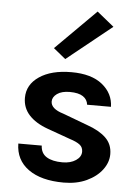

<svg xmlns="http://www.w3.org/2000/svg" viewBox="-56 -833 639 890"><g transform="rotate(5 264.0 -388.0)"><path d="M274 14Q169 14 109.5 -28.8Q50 -71.5 49 -148H158Q159.5 -112 186.5 -95.5Q213.5 -79 260 -79Q298 -79 322.5 -95.5Q347 -112 347 -136Q347 -156.5 332 -168.2Q317 -180 285 -190L179 -228Q122 -248.5 91.5 -282Q61 -315.5 61 -362Q61 -423.5 116.8 -461.2Q172.5 -499 266 -499Q359 -499 409.8 -458Q460.5 -417 462 -355H351Q348.5 -379 327.8 -393Q307 -407 266 -407Q228.5 -407 207.2 -391.8Q186 -376.5 186 -356Q186 -321.5 245 -304L360 -261Q416 -241.5 447 -211.8Q478 -182 478 -136Q478 -97.5 452.2 -63.2Q426.5 -29 380.5 -7.5Q334.5 14 274 14ZM231.5 -557 175 -603 362 -789.5 441 -725.5Z"/></g></svg>

Font: Karla
Style: Bold
Weight: 700
Designer: Jonathan Pinhorn
Version: Version 2.004; ttfautohint (v1.8.4.7-5d5b);gftools[0.9.33]